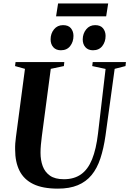

<svg xmlns="http://www.w3.org/2000/svg" viewBox="-20 -1112 769 1142"><path d="M662 -702.5 607.5 -305.5Q596.5 -228.5 577 -169.5Q557.5 -110.5 524.8 -70.8Q492 -31 442.8 -10.5Q393.5 10 324.5 10Q234 10 178 -17.2Q122 -44.5 96 -96.5Q70 -148.5 70 -222Q69.5 -240 70.8 -259.2Q72 -278.5 75 -298.5L128.5 -702.5L69.5 -719L72.5 -743H362.5L360 -719L282 -702.5L229 -302.5Q225.5 -275.5 223.2 -250.2Q221 -225 221 -203Q221 -159.5 234 -124Q247 -88.5 277.2 -67.2Q307.5 -46 360 -46Q420.5 -46 461.8 -75Q503 -104 527.5 -164.2Q552 -224.5 563 -318L608 -702L528.5 -719L531.5 -743H729L726.5 -719ZM342 -813Q313.5 -813 297.2 -831Q281 -849 281 -878Q281 -912.5 301.2 -937.5Q321.5 -962.5 355 -962.5Q387 -962.5 402 -943.8Q417 -925 417 -898.5Q417 -863.5 397.5 -838.2Q378 -813 342 -813ZM533 -813Q504.5 -813 488.2 -831Q472 -849 472 -878Q472.5 -912.5 492.8 -937.5Q513 -962.5 546 -962.5Q577.5 -962.5 592.8 -943.8Q608 -925 608 -898.5Q608 -863.5 588.5 -838.2Q569 -813 533 -813ZM325.5 -1091.5H623.5L611.5 -1015H313.5Z"/></svg>

Font: Merriweather 120pt
Style: Bold Italic
Weight: 700
Italic angle: -7.8°
Version: Version 2.101